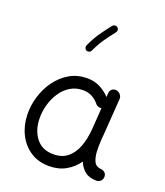

<svg xmlns="http://www.w3.org/2000/svg" viewBox="-160 -976 959 1113"><g transform="rotate(20 319.5 -419.5)"><path d="M561.5 14.6Q516.6 14.6 490 -6.8Q463.4 -28.3 450.2 -62.5Q420.4 -20.5 376.5 4.4Q332.5 29.3 273.9 29.3Q208 29.3 159.4 -2.4Q110.8 -34.2 83.7 -88.1Q56.6 -142.1 54.7 -207.5Q53.2 -265.6 70.6 -322Q87.9 -378.4 121.3 -424.3Q154.8 -470.2 202.6 -497.8Q250.5 -525.4 310.5 -525.4Q354 -525.4 388.4 -508.1Q422.9 -490.7 450.7 -461.4L452.6 -486.3Q453.6 -501.5 465.1 -510.7Q476.6 -520 491.7 -517.6Q506.3 -515.6 516.8 -503.4Q527.3 -491.2 526.4 -476.6L510.3 -248.5Q509.3 -235.4 507.8 -222.2Q506.3 -202.6 506.1 -181.4Q505.9 -160.2 506.8 -143.1Q508.8 -108.9 520.8 -84Q532.7 -59.1 571.3 -56.6Q581.1 -54.2 589.4 -46.1Q597.7 -38.1 598.1 -22Q598.1 -6.8 587.4 3.9Q576.7 14.6 561.5 14.6ZM274.4 -43.9Q328.1 -43.9 362.3 -72.5Q396.5 -101.1 414.3 -149.7Q432.1 -198.2 436.5 -258.3L445.8 -390.1Q435.1 -388.2 424.1 -392.6Q413.1 -397 406.7 -406.7Q390.1 -426.3 366.2 -439.2Q342.3 -452.1 310.5 -452.1Q266.6 -452.1 232.2 -430.7Q197.8 -409.2 174.3 -373.5Q150.9 -337.9 139.2 -294.4Q127.4 -251 128.9 -206.5Q131.3 -136.7 168.5 -90.3Q205.6 -43.9 274.4 -43.9ZM371.6 -863.3Q378.4 -857.9 379.4 -848.9Q380.4 -839.8 375 -833Q347.7 -798.8 323.7 -764.4Q299.8 -730 279.3 -685.1Q275.9 -677.2 267.3 -673.8Q258.8 -670.4 250.5 -673.8Q242.7 -677.7 239.5 -686.3Q236.3 -694.8 239.7 -702.6Q261.7 -751.5 287.6 -788.6Q313.5 -825.7 340.8 -859.9Q346.2 -866.7 355.5 -867.7Q364.7 -868.7 371.6 -863.3Z"/></g></svg>

Font: Mikhak Regular
Style: Regular
Weight: 400
Designer: Amin Abedi
Version: Version 3.3